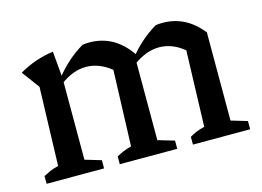

<svg xmlns="http://www.w3.org/2000/svg" viewBox="-74 -636 1048 768"><g transform="rotate(-15 449.5 -252.0)"><path d="M33 0V-32Q46 -39 60.5 -45.5Q75 -52 96 -57L106 -382L52 -455Q119 -494 194 -504L204 -392V-54L271 -34V0ZM336 0V-32Q348 -39 363 -45.5Q378 -52 398 -57L409 -371L513 -407L506 -389V-54L574 -34V0ZM409 -371Q360 -411 305 -411Q251 -411 197 -370L194 -391Q221 -426 251.5 -453Q282 -480 316 -500Q323 -501 330.5 -501.5Q338 -502 344 -502Q395 -502 437 -479Q479 -456 513 -407ZM639 0V-32Q650 -39 665 -45.5Q680 -52 701 -57L711 -371L809 -419V-54L876 -34V0ZM711 -371Q663 -411 608 -411Q554 -411 499 -370L497 -391Q524 -426 554.5 -453Q585 -480 619 -500Q626 -501 633 -501.5Q640 -502 647 -502Q695 -502 735.5 -481.5Q776 -461 809 -419Z"/></g></svg>

Font: Piazzolla Thin SemiBold
Style: Regular
Weight: 600
Version: Version 2.005